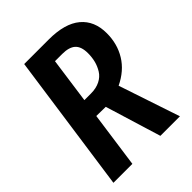

<svg xmlns="http://www.w3.org/2000/svg" viewBox="-199 -797 902 902"><g transform="rotate(-45 252.5 -345.5)"><path d="M497.1 -519Q497.1 -448.2 463.1 -392.8Q429.2 -337.4 361.8 -305.2L463.9 0H334L249 -277.8L187 -278.8L147.9 0H22L120.1 -690.9H283.2Q389.6 -690.9 443.4 -646Q497.1 -601.1 497.1 -519ZM200.2 -371.1H243.2Q278.3 -371.1 303.7 -383.8Q329.1 -396.5 342.5 -418.2Q356 -439.9 362.1 -463.9Q368.2 -487.8 368.2 -515.1Q368.2 -559.1 346.7 -578.6Q325.2 -598.1 279.8 -598.1H231.9Z"/></g></svg>

Font: Fira Sans Compressed Medium
Style: Italic
Weight: 500
Width: 3
Italic angle: -8°
Designer: Carrois Corporate & Edenspiekermann AG
Foundry: Carrois Corporate GbR & Edenspiekermann AG
Version: Version 4.203;PS 004.203;hotconv 1.0.88;makeotf.lib2.5.64775